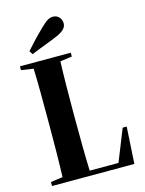

<svg xmlns="http://www.w3.org/2000/svg" viewBox="-128 -942 768 1018"><g transform="rotate(-15 256.0 -433.0)"><path d="M97 -721 110 -702C172 -728 218 -743 258 -761C301 -780 311 -799 311 -818C311 -841 294 -866 265 -866C244 -866 228 -856 199 -828C150 -781 124 -751 97 -721ZM28 -636 95 -626C98 -549 98 -443 98 -354V-310C98 -219 97 -110 94 -31L28 -22V0H480L492 -202H470L400 -27H242C239 -106 238 -217 238 -310V-354C238 -443 239 -549 242 -627L307 -636V-657H28Z"/></g></svg>

Font: Source Serif 4 Display
Style: Bold
Weight: 700
Designer: Frank Grießhammer
Foundry: Adobe Systems Incorporated
Version: Version 4.004;hotconv 1.0.117;makeotfexe 2.5.65602